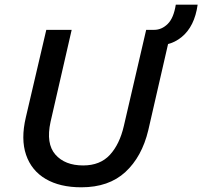

<svg xmlns="http://www.w3.org/2000/svg" viewBox="-20 -787 861 817"><path d="M326 10Q235 10 174.5 -25.5Q114 -61 91 -128Q68 -195 90 -288L177 -660H285L195 -268Q175 -176 215.5 -129.5Q256 -83 334 -83Q406 -83 447.5 -128Q489 -173 507 -251L602 -660H709L611 -233Q584 -120 513.5 -55Q443 10 326 10ZM619 -597 636 -660Q668 -660 693.5 -685Q719 -710 728 -767H821Q808 -674 752.5 -629Q697 -584 619 -597Z"/></svg>

Font: Work Sans Medium
Style: Italic
Weight: 500
Italic angle: -13°
Designer: Wei Huang
Foundry: Wei Huang
Version: Version 2.012; ttfautohint (v1.8.3)